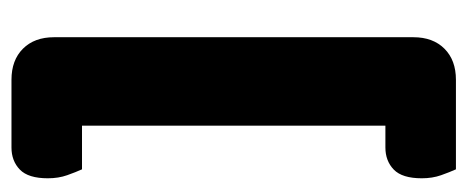

<svg xmlns="http://www.w3.org/2000/svg" viewBox="-266 -438 834 343"><g transform="rotate(90 151.5 -266.0)"><path d="M46 -587Q46 -622 66.5 -642.5Q87 -663 122 -663H282Q287 -652 292.5 -636.5Q298 -621 298 -602Q298 -567 282.5 -552Q267 -537 243 -537H204V5H282Q287 16 292.5 31.5Q298 47 298 66Q298 101 282.5 116Q267 131 243 131H122Q87 131 66.5 110.5Q46 90 46 55Z"/></g></svg>

Font: Baloo Bhai
Style: Regular
Weight: 400
Designer: Supriya Tembe, Noopur Datye and Ek Type
Foundry: Ek Type
Version: Version 1.443;PS 1.000;hotconv 16.6.51;makeotf.lib2.5.65220;